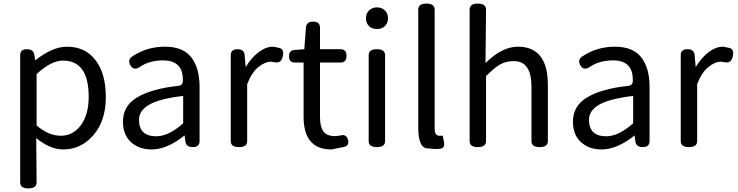

<svg xmlns="http://www.w3.org/2000/svg" viewBox="-20 -816 4092 1065"><path d="M137 229Q92 229 92 196V-510Q92 -543 129 -543Q167 -543 171 -510L175 -481Q271 -557 351 -557Q454 -557 510 -482Q567 -408 567 -277Q567 -146 498 -66Q429 13 331 13Q258 13 181 -50L183 196Q183 229 137 229ZM183 -120Q250 -63 317 -63Q385 -63 428 -121Q472 -180 472 -279Q472 -480 329 -480Q264 -480 183 -405Z M821 13Q751 13 706 -28Q662 -69 662 -141Q662 -229 741 -276Q821 -324 971 -340Q996 -344 994 -371Q996 -481 884 -481Q807 -481 753 -443Q721 -423 703 -454Q685 -486 717 -505Q796 -557 895 -557Q995 -557 1041 -498Q1087 -439 1087 -334V-33Q1087 0 1049 0Q1012 0 1008 -33L1004 -65Q907 13 821 13ZM847 -60Q915 -60 996 -132V-284Q863 -268 807 -235Q751 -202 751 -152Q751 -60 847 -60Z M1305 0Q1260 0 1260 -33V-510Q1260 -543 1297 -543Q1335 -543 1337 -510L1343 -444Q1375 -497 1415 -527Q1455 -557 1495 -557L1526 -551Q1558 -545 1549 -505Q1541 -465 1508 -470L1484 -474Q1450 -474 1413 -444Q1376 -414 1351 -349V-33Q1351 0 1305 0Z M1819 13Q1664 13 1664 -168V-469H1616Q1583 -469 1583 -503Q1583 -538 1616 -539L1668 -543L1677 -663Q1679 -696 1717 -696Q1755 -696 1755 -663V-543H1869Q1902 -543 1902 -506Q1902 -469 1869 -469H1755V-166Q1755 -113 1774 -87Q1793 -61 1839 -61L1866 -64Q1901 -75 1910 -41Q1919 -7 1887 -1Z M2070 0Q2025 0 2025 -33V-510Q2025 -543 2070 -543Q2116 -543 2116 -510V-33Q2116 0 2070 0ZM2027 -671Q2010 -688 2010 -715Q2010 -742 2027 -758Q2044 -775 2071 -775Q2098 -775 2115 -758Q2132 -742 2132 -715Q2132 -688 2115 -671Q2098 -655 2071 -655Q2044 -655 2027 -671Z M2422 9Q2396 13 2359 7Q2300 13 2300 -108V-763Q2300 -796 2345 -796Q2391 -796 2391 -763V-102Q2391 -63 2417 -63H2436L2443 -27Q2449 5 2422 9Z M2630 0Q2585 0 2585 -33V-763Q2585 -796 2630 -796Q2676 -796 2676 -763L2673 -466Q2764 -557 2853 -557Q3019 -557 3019 -344V-33Q3019 0 2973 0Q2928 0 2928 -33V-332Q2928 -408 2903 -442Q2879 -477 2832 -477Q2785 -477 2753 -458Q2721 -439 2676 -394V-33Q2676 0 2630 0Z M3317 13Q3247 13 3202 -28Q3158 -69 3158 -141Q3158 -229 3237 -276Q3317 -324 3467 -340Q3492 -344 3490 -371Q3492 -481 3380 -481Q3303 -481 3249 -443Q3217 -423 3199 -454Q3181 -486 3213 -505Q3292 -557 3391 -557Q3491 -557 3537 -498Q3583 -439 3583 -334V-33Q3583 0 3545 0Q3508 0 3504 -33L3500 -65Q3403 13 3317 13ZM3343 -60Q3411 -60 3492 -132V-284Q3359 -268 3303 -235Q3247 -202 3247 -152Q3247 -60 3343 -60Z M3801 0Q3756 0 3756 -33V-510Q3756 -543 3793 -543Q3831 -543 3833 -510L3839 -444Q3871 -497 3911 -527Q3951 -557 3991 -557L4022 -551Q4054 -545 4045 -505Q4037 -465 4004 -470L3980 -474Q3946 -474 3909 -444Q3872 -414 3847 -349V-33Q3847 0 3801 0Z"/></svg>

Font: Swei Gothic CJK TC Regular
Style: Regular
Weight: 400
Version: Version 2.129